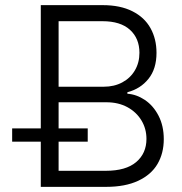

<svg xmlns="http://www.w3.org/2000/svg" viewBox="-20 -727 709 747"><path d="M138.7 -175.8H27.3V-227.5H138.7V-707H379.9Q447.8 -707 494.9 -683.3Q542 -659.7 565.4 -617.7Q588.9 -575.7 588.9 -521.5Q588.9 -459 557.6 -420.2Q526.4 -381.3 475.6 -368.2V-362.3Q511.2 -359.9 543.9 -337.9Q576.7 -315.9 596.9 -276.6Q617.2 -237.3 617.2 -185.5Q617.2 -130.9 592.8 -89.1Q568.4 -47.4 517.8 -23.7Q467.3 0 392.6 0H138.7ZM549.8 -186.5Q549.8 -226.1 530.3 -258.5Q510.7 -291 475.6 -310.1Q440.4 -329.1 394.5 -329.1H208V-227.5H321.3V-175.8H208V-62.5H391.6Q469.7 -62.5 509.8 -96.4Q549.8 -130.4 549.8 -186.5ZM522.5 -521.5Q522.5 -577.6 485.6 -611.1Q448.7 -644.5 378.9 -644.5H208V-389.6H383.8Q424.3 -389.6 455.8 -406.5Q487.3 -423.3 504.9 -453.4Q522.5 -483.4 522.5 -521.5Z"/></svg>

Font: Pretendard Light
Style: Regular
Weight: 300
Designer: Base glyphs from Inter by Rasmus Andersson; Hangeul glyphs from Noto Sans CJK(Source Han Sans) by Jang Soo-young and Kan
Foundry: Kil Hyung-jin
Version: Version 1.309